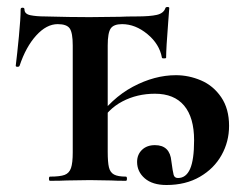

<svg xmlns="http://www.w3.org/2000/svg" viewBox="-20 -517 695 549"><path d="M145 -448Q113 -448 83.5 -415.5Q54 -383 36 -329Q35 -326 30 -326Q25 -326 25 -329Q29 -361 34 -412.5Q39 -464 39 -490Q39 -495 44.5 -495Q50 -495 50 -490Q50 -477 67 -473.5Q84 -470 109 -470Q181 -468 236 -468L323 -469Q341 -470 370 -470Q409 -470 428.5 -474.5Q448 -479 453 -494Q454 -497 459 -497Q464 -497 464 -494L461 -454Q455 -378 455 -352Q455 -350 449 -350Q443 -350 443 -352Q436 -391 401.5 -419.5Q367 -448 329 -448Q305 -448 296.5 -435.5Q288 -423 288 -387V-83Q288 -53 291.5 -38.5Q295 -24 306 -18Q317 -12 340 -12Q343 -12 343 -6Q343 0 340 0Q313 0 298 -1L237 -2L171 -1Q154 0 123 0Q120 0 120 -6Q120 -12 123 -12Q152 -12 165 -17Q178 -22 183 -36.5Q188 -51 188 -81V-387Q188 -423 179.5 -435.5Q171 -448 145 -448ZM372 -54Q372 -75 386 -88.5Q400 -102 423 -102Q466 -102 470 -56Q474 -26 476.5 -17Q479 -8 489 -8Q512 -8 523.5 -34Q535 -60 535 -116Q535 -181 506.5 -215Q478 -249 423 -249Q372 -249 330 -227Q288 -205 263 -160L251 -168Q298 -236 360 -269Q422 -302 483 -302Q520 -302 555 -287Q590 -272 612.5 -239Q635 -206 635 -157Q635 -112 613.5 -73.5Q592 -35 551.5 -11.5Q511 12 456 12Q416 12 394 -7Q372 -26 372 -54Z"/></svg>

Font: Cormorant SC
Style: Bold
Weight: 700
Designer: Christian Thalmann (Catharsis Fonts)
Foundry: Catharsis Fonts
Version: Version 4.000